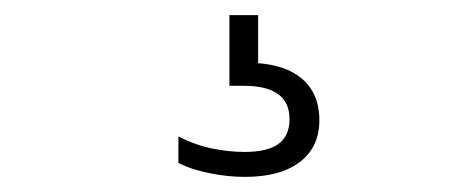

<svg xmlns="http://www.w3.org/2000/svg" viewBox="-20 -30 597 254"><path d="M304 204Q281.5 204 257.5 199.2Q233.5 194.5 216 185.5V150.5Q238.5 162 260.8 166.5Q283 171 303.5 171Q333.5 171 348.2 160.5Q363 150 363 127.5Q363 83.5 302.5 83.5H283.5V-10H321.5V69.5L306.5 53Q353 53 377.8 72.8Q402.5 92.5 402.5 129Q402.5 164.5 376.8 184.2Q351 204 304 204Z"/></svg>

Font: Encode Sans SemiExpanded Light
Style: Regular
Weight: 300
Width: 6
Designer: Multiple Designers
Foundry: Impallari Type
Version: Version 3.002